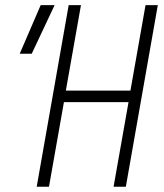

<svg xmlns="http://www.w3.org/2000/svg" viewBox="-20 -713 626 733"><path d="M413.6 0 470.7 -323.2H224.1L167 0H120.1L242.2 -693.4H289.1L231.4 -367.2H478L535.6 -693.4H582.5L460.4 0ZM55.2 -507.8 135.3 -693.4H188.5L101.1 -507.8Z"/></svg>

Font: Cascadia Mono NF ExtraLight
Style: Italic
Weight: 200
Italic angle: -10°
Monospace: yes
Designer: Aaron Bell
Foundry: Saja Typeworks
Version: Version 2404.023; ttfautohint (v1.8.4)